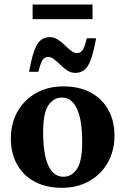

<svg xmlns="http://www.w3.org/2000/svg" viewBox="-20 -836 566 868"><path d="M259.5 13Q188 13 136.2 -15Q84.5 -43 56.8 -93.2Q29 -143.5 29 -209.5Q29 -278.5 59.2 -331.8Q89.5 -385 143 -415.2Q196.5 -445.5 267 -445.5Q338.5 -445.5 390.2 -417.5Q442 -389.5 469.8 -339.2Q497.5 -289 497.5 -223Q497.5 -154 467.2 -100.8Q437 -47.5 383.2 -17.2Q329.5 13 259.5 13ZM266.5 -37Q304 -37 327.8 -72Q351.5 -107 351.5 -194Q351.5 -293 328 -344Q304.5 -395 260 -395Q222.5 -395 198.8 -360.2Q175 -325.5 175 -238.5Q175 -139.5 198.2 -88.2Q221.5 -37 266.5 -37ZM414.5 -663Q403.5 -601.5 391 -567.5Q378.5 -533.5 361.8 -520Q345 -506.5 321 -506.5Q301 -506.5 284.2 -517.5Q267.5 -528.5 253 -542.8Q238.5 -557 224.8 -567.8Q211 -578.5 197.5 -578.5Q182 -578.5 172.8 -565.2Q163.5 -552 153.5 -511.5H111.5Q122.5 -573 135 -607Q147.5 -641 164.2 -654.5Q181 -668 205 -668Q225 -668 241.8 -657Q258.5 -646 273 -631.8Q287.5 -617.5 301 -606.8Q314.5 -596 328.5 -596Q344 -596 353.2 -609.2Q362.5 -622.5 372.5 -663ZM127.5 -749.5V-815.5H398.5V-749.5Z"/></svg>

Font: Newsreader 16pt
Style: Bold
Weight: 700
Designer: Hugues Gentile
Foundry: Production Type
Version: Version 1.003; ttfautohint (v1.8.3)